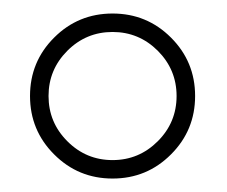

<svg xmlns="http://www.w3.org/2000/svg" viewBox="-20 -768 336 284"><path d="M60.1 -539.6Q24.4 -575.2 24.4 -626Q24.4 -676.8 60.1 -712.4Q95.7 -748 146.5 -748Q197.3 -748 232.9 -712.4Q268.6 -676.8 268.6 -626Q268.6 -575.2 232.9 -539.6Q197.3 -503.9 146.5 -503.9Q95.7 -503.9 60.1 -539.6ZM79.6 -692.9Q51.8 -665 51.8 -626Q51.8 -586.9 79.6 -559.1Q107.4 -531.2 146.5 -531.2Q185.5 -531.2 213.4 -559.1Q241.2 -586.9 241.2 -626Q241.2 -665 213.4 -692.9Q185.5 -720.7 146.5 -720.7Q107.4 -720.7 79.6 -692.9Z"/></svg>

Font: Buda
Style: light
Weight: 400
Version: Version 1.002